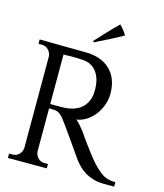

<svg xmlns="http://www.w3.org/2000/svg" viewBox="-130 -999 937 1097"><g transform="rotate(15 338.5 -450.0)"><path d="M293 -697Q386 -697 439 -646Q492 -595 492 -505Q492 -471 480.5 -438.5Q469 -406 449 -379.5Q429 -353 401.5 -335Q374 -317 342 -312Q356 -301 369.5 -285Q383 -269 394 -255Q417 -221 440 -190Q459 -164 480 -137Q501 -110 515 -95Q544 -63 573.5 -43.5Q603 -24 650 -24V2H588Q553 2 525.5 -6.5Q498 -15 476.5 -28Q455 -41 439.5 -56.5Q424 -72 412 -87Q410 -90 403 -99.5Q396 -109 386.5 -123Q377 -137 365.5 -153.5Q354 -170 342 -187Q320 -217 303 -242Q286 -267 283 -270Q274 -282 265.5 -293.5Q257 -305 247.5 -314Q238 -323 226.5 -328.5Q215 -334 175 -334V-78Q177 -56 192 -40.5Q207 -25 230 -25H251V1H21V-25H42Q65 -25 80 -40.5Q95 -56 97 -78V-620Q95 -642 80 -658Q65 -674 42 -674H21V-700ZM231 -359Q240 -359 254.5 -359.5Q269 -360 290 -363.5Q311 -367 331.5 -377Q352 -387 369 -405.5Q386 -424 396 -455Q401 -473 401 -502V-511Q399 -574 369.5 -611Q340 -648 289 -651Q272 -652 255.5 -652.5Q239 -653 224 -653Q210 -653 199 -652.5Q188 -652 180 -652H175V-359ZM318 -770Q350 -805 381 -838Q412 -871 444 -902Q456 -890 467 -876.5Q478 -863 486 -848Q445 -825 405 -804.5Q365 -784 324 -764Z"/></g></svg>

Font: Constantine
Style: Regular
Weight: 400
Designer: Dukom Design
Version: Version 1.001;PS 001.001;hotconv 1.0.56;makeotf.lib2.0.21325